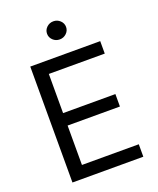

<svg xmlns="http://www.w3.org/2000/svg" viewBox="-167 -1032 932 1132"><g transform="rotate(-20 299.0 -466.0)"><path d="M88.1 0V-727.3H527V-649.1H176.1V-403.4H504.3V-325.3H176.1V-78.1H532.7V0ZM306.8 -818.2Q282.3 -818.2 264.7 -834.9Q247.2 -851.6 247.2 -875Q247.2 -898.4 264.7 -915.1Q282.3 -931.8 306.8 -931.8Q331.3 -931.8 348.9 -915.1Q366.5 -898.4 366.5 -875Q366.5 -851.6 348.9 -834.9Q331.3 -818.2 306.8 -818.2Z"/></g></svg>

Font: Inter Zeller
Style: Regular
Weight: 400
Designer: Rasmus Andersson; Joe Bland
Foundry: zeller
Version: Version 3.015;git-dec3a8cb1